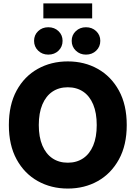

<svg xmlns="http://www.w3.org/2000/svg" viewBox="-20 -1100 798 1131"><path d="M379.4 10.7Q281.2 10.7 202.4 -33.4Q123.5 -77.6 77.9 -161.1Q32.2 -244.6 32.2 -363.3Q32.2 -482.9 77.9 -566.7Q123.5 -650.4 202.4 -694.3Q281.2 -738.3 379.4 -738.3Q477.5 -738.3 555.9 -694.3Q634.3 -650.4 680.4 -566.7Q726.6 -482.9 726.6 -363.3Q726.6 -244.6 680.4 -160.9Q634.3 -77.1 555.9 -33.2Q477.5 10.7 379.4 10.7ZM379.4 -141.6Q431.6 -141.6 470 -167.5Q508.3 -193.4 529.1 -242.9Q549.8 -292.5 549.8 -363.3Q549.8 -434.6 529.1 -484.4Q508.3 -534.2 470 -560.1Q431.6 -585.9 379.4 -585.9Q327.1 -585.9 288.8 -560.1Q250.5 -534.2 229.5 -484.4Q208.5 -434.6 208.5 -363.3Q208.5 -292.5 229.5 -242.9Q250.5 -193.4 288.8 -167.5Q327.1 -141.6 379.4 -141.6ZM486.3 -778.3Q450.7 -778.3 426.5 -801.8Q402.3 -825.2 402.3 -859.4Q402.3 -893.6 426.5 -916.5Q450.7 -939.5 486.3 -939.5Q522.5 -939.5 546.6 -916.5Q570.8 -893.6 570.8 -859.4Q570.8 -824.7 546.6 -801.5Q522.5 -778.3 486.3 -778.3ZM264.6 -778.3Q228.5 -778.3 204.6 -801.8Q180.7 -825.2 180.7 -859.4Q180.7 -893.6 204.6 -916.5Q228.5 -939.5 264.6 -939.5Q300.8 -939.5 324.7 -916.5Q348.6 -893.6 348.6 -859.4Q348.6 -824.7 324.7 -801.5Q300.8 -778.3 264.6 -778.3ZM522.9 -1080.1V-991.7H235.4V-1080.1Z"/></svg>

Font: Inter 24pt ExtraBold
Style: Regular
Weight: 800
Designer: Rasmus Andersson
Foundry: rsms
Version: Version 4.001;git-66647c0bb